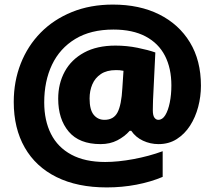

<svg xmlns="http://www.w3.org/2000/svg" viewBox="-20 -743 937 838"><path d="M857 -369Q857 -322 845 -276.5Q833 -231 809.5 -194.5Q786 -158 751.5 -136Q717 -114 672 -114Q636 -114 604 -129Q572 -144 553 -172H546Q524 -147 492 -130.5Q460 -114 419 -114Q326 -114 280 -168.5Q234 -223 234 -312Q234 -378 262.5 -430.5Q291 -483 347 -513.5Q403 -544 484 -544Q533 -544 580 -534.5Q627 -525 658 -514L648 -308Q648 -303 647.5 -289.5Q647 -276 647 -262Q647 -239 654 -229.5Q661 -220 671 -220Q689 -220 701.5 -240.5Q714 -261 721 -295.5Q728 -330 728 -370Q728 -445 700 -499.5Q672 -554 615.5 -584Q559 -614 475 -614Q376 -614 308.5 -573Q241 -532 207 -460.5Q173 -389 173 -296Q173 -217 202.5 -158.5Q232 -100 291.5 -68Q351 -36 439 -36Q495 -36 562.5 -48.5Q630 -61 690 -83V29Q638 51 575.5 63Q513 75 446 75Q318 75 227 30Q136 -15 88 -99Q40 -183 40 -298Q40 -388 70.5 -465.5Q101 -543 157.5 -600.5Q214 -658 294 -690.5Q374 -723 473 -723Q589 -723 675 -680Q761 -637 809 -558Q857 -479 857 -369ZM371 -313Q371 -264 389 -242Q407 -220 436 -220Q476 -220 493 -252.5Q510 -285 514 -358L519 -434Q509 -436 502 -436.5Q495 -437 486 -437Q446 -437 420.5 -420Q395 -403 383 -375Q371 -347 371 -313Z"/></svg>

Font: Noto Sans Symbols Black
Style: Regular
Weight: 900
Version: Version 2.002